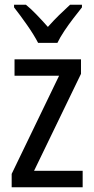

<svg xmlns="http://www.w3.org/2000/svg" viewBox="-20 -837 393 806"><path d="M327 -51H29V-107L228 -519H41V-588H320V-527L123 -120H327ZM140 -657Q123 -690 94 -731.5Q65 -773 39 -806V-817H89Q110 -800 134 -775Q158 -750 181 -724Q207 -753 227.5 -773Q248 -793 274 -817H324V-806Q308 -786 288 -760Q268 -734 250 -707Q232 -680 221 -657Z"/></svg>

Font: Noto Sans Tamil UI Condensed
Style: Regular
Weight: 400
Width: 3
Designer: Jelle Bosma - Monotype Design Team
Foundry: Monotype Imaging Inc.
Version: Version 2.004; ttfautohint (v1.8.4.7-5d5b)